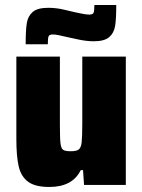

<svg xmlns="http://www.w3.org/2000/svg" viewBox="-20 -735 565 763"><path d="M45 -183V-510H218V-239Q218 -184 220.5 -164.5Q223 -145 231 -139.5Q239 -134 261 -134Q284 -134 293 -141Q302 -148 304.5 -169.5Q307 -191 307 -247V-510H480V0H314L310 -59H301Q268 8 176 8Q120 8 92 -12.5Q64 -33 54.5 -73Q45 -113 45 -183ZM172 -704Q204 -704 237 -696Q270 -688 275 -687Q281 -686 301.5 -681.5Q322 -677 334 -677Q349 -677 352 -684.5Q355 -692 355 -715H442Q442 -660 437.5 -632Q433 -604 414 -587.5Q395 -571 353 -571Q324 -571 291.5 -578Q259 -585 250 -587Q206 -598 190 -598Q176 -598 173 -590.5Q170 -583 170 -559H82Q82 -615 86.5 -643Q91 -671 110 -687.5Q129 -704 172 -704Z"/></svg>

Font: Saira Semi Condensed ExtraBold
Style: Regular
Weight: 800
Width: 4
Designer: Hector Gatti with collaboration of the Omnibus-Type team
Foundry: Omnibus-Type
Version: Version 1.001; ttfautohint (v1.8)